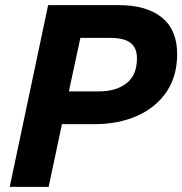

<svg xmlns="http://www.w3.org/2000/svg" viewBox="-20 -730 712 750"><path d="M18 0 168 -710H443Q553 -710 612.5 -661.5Q672 -613 672 -519Q672 -433 631 -372Q590 -311 517 -278Q444 -245 347 -245H222L170 0ZM249 -373H366Q434 -373 474.5 -405Q515 -437 515 -502Q515 -543 490 -562.5Q465 -582 410 -582H294Z"/></svg>

Font: Geist
Style: Bold Italic
Weight: 700
Italic angle: -12°
Designer: Basement.studio, Andrés Briganti, Mateo Zaragoza
Foundry: Basement.studio, Vercel, Andrés Briganti, Guido Ferreyra, Mateo Zaragoza
Version: Version 1.500; ttfautohint (v1.8.4.7-5d5b)